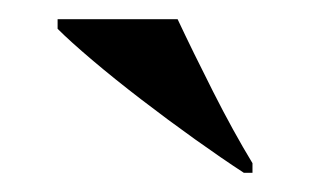

<svg xmlns="http://www.w3.org/2000/svg" viewBox="-20 -786 323 200"><path d="M234 -606Q211 -621 183 -641Q155 -661 127 -682.5Q99 -704 76 -723.5Q53 -743 40 -756V-766H165Q181 -732 202 -690.5Q223 -649 243 -616V-606Z"/></svg>

Font: Noto Serif Display SemiCondensed
Style: Bold
Weight: 700
Width: 4
Designer: Monotype Design Team
Foundry: Monotype Imaging Inc.
Version: Version 2.009